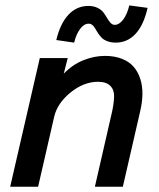

<svg xmlns="http://www.w3.org/2000/svg" viewBox="-20 -708 603 728"><path d="M418.9 -546.4Q400.9 -546.4 387 -551.8Q373 -557.1 365.5 -564.9Q357.9 -572.8 351.6 -582.3Q345.2 -591.8 341.1 -599.6Q336.9 -607.4 330.6 -612.8Q324.2 -618.2 316.4 -618.2Q298.3 -618.2 283.4 -597.9Q268.6 -577.6 261.2 -546.4L193.4 -556.2Q208.5 -619.1 239.7 -652.3Q271 -685.5 314.9 -685.5Q335 -685.5 349.9 -678.2Q364.7 -670.9 372.6 -660.2Q380.4 -649.4 386.5 -638.9Q392.6 -628.4 399.4 -621.1Q406.2 -613.8 415 -613.8Q432.1 -613.8 447.3 -634Q462.4 -654.3 470.2 -687.5L539.6 -678.2Q524.9 -612.8 493.9 -579.6Q462.9 -546.4 418.9 -546.4ZM18.6 0 130.9 -487.8H236.8L221.7 -428.7Q255.4 -463.4 296.4 -479.7Q337.4 -496.1 377.9 -496.1Q415 -496.1 443.4 -484.6Q471.7 -473.1 488 -453.4Q504.4 -433.6 512.5 -407Q520.5 -380.4 520 -350.6Q519.5 -320.8 512.2 -289.1L445.8 0H339.8L405.3 -286.1Q412.1 -317.9 412.6 -342.8Q413.1 -367.7 397.9 -382.8Q382.8 -397.9 351.6 -397.9Q297.4 -397.9 247.3 -357.2Q197.3 -316.4 185.5 -265.6L124.5 0Z"/></svg>

Font: HK Grotesk SemiBold Italic
Style: Regular
Weight: 600
Italic angle: -13°
Designer: Alfredo Marco Pradil and Stefan Peev
Foundry: Hanken Design Co.
Version: Version 1.000;PS 001.000;hotconv 1.0.88;makeotf.lib2.5.64775